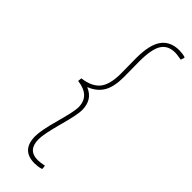

<svg xmlns="http://www.w3.org/2000/svg" viewBox="-266 -674 842 842"><g transform="rotate(45 155.5 -253.0)"><path d="M272 -653Q291 -653 308 -648L311 -645L305 -628Q278 -633 266 -633Q222 -633 202 -601.5Q182 -570 182 -493Q182 -478 182.5 -444Q183 -410 183 -398Q183 -337 163 -303.5Q143 -270 102 -254V-252Q156 -230 156 -165Q156 -137 133.5 -55Q111 27 111 59Q111 127 173 127Q185 127 213 122L215 139L211 142Q193 147 173 147Q91 147 91 60Q91 25 113.5 -56.5Q136 -138 136 -163Q136 -234 53 -244L55 -262Q112 -269 137.5 -300Q163 -331 163 -400Q163 -412 162.5 -446.5Q162 -481 162 -494Q162 -578 189.5 -615.5Q217 -653 272 -653Z"/></g></svg>

Font: Alegreya Sans SC Thin
Style: Italic
Weight: 100
Italic angle: -7°
Designer: Juan Pablo del Peral
Foundry: Huerta Tipografica
Version: Version 2.007